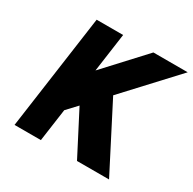

<svg xmlns="http://www.w3.org/2000/svg" viewBox="-155 -858 1021 1017"><g transform="rotate(30 356.0 -350.0)"><path d="M57 0H218L246 -199L304 -261L439 0H635L431 -397L712 -700H502L284 -464L317 -700H155Z"/></g></svg>

Font: Unageo
Style: Black-Italic
Weight: 900
Designer: Richard Sepsi
Foundry: Richard Sepsi
Version: Version 2.000